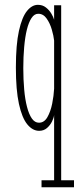

<svg xmlns="http://www.w3.org/2000/svg" viewBox="-20 -546 344 816"><path d="M156.5 250V220H210V-57.5Q209 -46 201.2 -30Q193.5 -14 179.8 -2Q166 10 146.5 10Q118.5 10 96 -17.5Q73.5 -45 60.5 -104.2Q47.5 -163.5 47.5 -259Q47.5 -356.5 60.5 -415Q73.5 -473.5 94.8 -499.5Q116 -525.5 141 -525.5Q161 -525.5 175.2 -514.2Q189.5 -503 198.2 -488.2Q207 -473.5 210 -462V-523.5H240V220H294.5V250ZM145.5 -24.5Q168 -24.5 181.5 -48.2Q195 -72 201.8 -105.5Q208.5 -139 210 -169V-373.5Q208 -393.5 200.2 -420.2Q192.5 -447 178.2 -467.2Q164 -487.5 142.5 -487.5Q126 -487.5 114 -469.5Q102 -451.5 94.2 -420Q86.5 -388.5 82.8 -346.5Q79 -304.5 79 -256.5Q79 -208 82.8 -165.8Q86.5 -123.5 94.8 -91.8Q103 -60 115.5 -42.2Q128 -24.5 145.5 -24.5Z"/></svg>

Font: Imbue Thin
Style: Regular
Weight: 100
Designer: Tyler Finck
Foundry: Etcetera Type Company
Version: Version 1.102